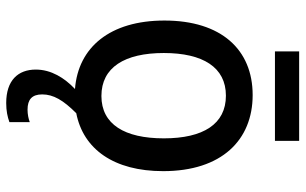

<svg xmlns="http://www.w3.org/2000/svg" viewBox="-198 -536 960 603"><g transform="rotate(90 281.5 -235.0)"><path d="M142 -619H423V-695H142ZM304 225C329 225 347 221 364 215V151C354 155 339 158 325 158C293 158 277 144 277 112C277 77 295 46 336 5C449 -17 518 -113 518 -268C518 -452 420 -549 279 -549C136 -549 45 -450 45 -272C45 -101 129 -1 260 9C225 42 199 84 199 132C199 188 233 225 304 225ZM282 -74C192 -74 147 -147 147 -270C147 -393 192 -465 281 -465C370 -465 415 -394 415 -270C415 -147 371 -74 282 -74Z"/></g></svg>

Font: Noto Sans Mono SemiCondensed Medium
Style: Regular
Weight: 500
Width: 4
Designer: Monotype Design Team
Foundry: Monotype Imaging Inc.
Version: Version 2.014